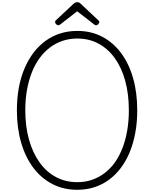

<svg xmlns="http://www.w3.org/2000/svg" viewBox="-20 -1700 1397 1739"><path d="M680 19Q556 19 455.5 -32.5Q355 -84 283 -179Q211 -274 172 -406.5Q133 -539 133 -701Q133 -810 150.5 -905Q168 -1000 202 -1080Q236 -1160 283.5 -1222.5Q331 -1285 392 -1329.5Q453 -1374 525.5 -1397Q598 -1420 680 -1420Q804 -1420 903.5 -1368.5Q1003 -1317 1074.5 -1222.5Q1146 -1128 1184.5 -995.5Q1223 -863 1223 -701Q1223 -593 1205.5 -497.5Q1188 -402 1155 -322Q1122 -242 1074.5 -179Q1027 -116 966.5 -71.5Q906 -27 834 -4Q762 19 680 19ZM680 -50Q751 -50 812.5 -71Q874 -92 926.5 -131.5Q979 -171 1019.5 -227.5Q1060 -284 1088.5 -357Q1117 -430 1132 -516.5Q1147 -603 1147 -701Q1147 -849 1114 -968.5Q1081 -1088 1019.5 -1173.5Q958 -1259 872 -1305Q786 -1351 680 -1351Q609 -1351 546.5 -1330Q484 -1309 432 -1269.5Q380 -1230 338.5 -1173.5Q297 -1117 268.5 -1044.5Q240 -972 224.5 -886Q209 -800 209 -701Q209 -554 243 -434Q277 -314 339 -228Q401 -142 487.5 -96Q574 -50 680 -50ZM508 -1471Q499 -1471 489 -1480.5Q479 -1490 479 -1499Q479 -1502 479.5 -1506Q480 -1510 485 -1515L644 -1664Q651 -1670 658 -1675Q665 -1680 679 -1680Q693 -1680 700 -1675Q707 -1670 713 -1664L874 -1513Q878 -1509 878.5 -1505.5Q879 -1502 879 -1499Q879 -1490 869.5 -1480.5Q860 -1471 851 -1471Q845 -1471 840.5 -1473.5Q836 -1476 830 -1481L679 -1598L529 -1481Q523 -1476 518 -1473.5Q513 -1471 508 -1471Z"/></svg>

Font: Playwrite BE WAL Light
Style: Regular
Weight: 300
Version: Version 1.002